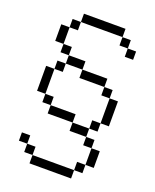

<svg xmlns="http://www.w3.org/2000/svg" viewBox="-163 -793 876 1085"><g transform="rotate(20 275.0 -250.0)"><path d="M150 -650H100V-600H150ZM50 100H100V50H50ZM50 -200H100V-350H50ZM50 -500H100V-600H50ZM100 150H150V100H100ZM100 -150H150V-200H100ZM100 -350H150V-400H100ZM100 -450H150V-500H100ZM150 200H400V150H150ZM150 -100H300V-150H150ZM150 -400H250V-450H150ZM150 -650H400V-700H150ZM250 -350H400V-400H250ZM300 -50H400V-100H300ZM400 150H450V100H400ZM400 0H450V-50H400ZM400 -100H450V-150H400ZM400 -300H450V-350H400ZM400 -600H450V-650H400ZM450 100H500V0H450ZM450 -150H500V-300H450ZM450 -550H500V-600H450Z"/></g></svg>

Font: LS-VG5000 Light
Style: Regular
Weight: 400
Designer: Justin Bihan, 2021
Foundry: Justin Bihan, 2021
Version: Version 1.000;Glyphs 3.1.2 (3151)